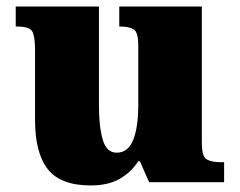

<svg xmlns="http://www.w3.org/2000/svg" viewBox="-20 -556 731 586"><path d="M257 10Q165 10 126 -39.5Q87 -89 87 -189V-402Q87 -445 78.5 -460Q70 -475 32 -475H28V-536H282V-234Q282 -170 293.5 -130Q305 -90 336 -90Q371 -90 386.5 -129Q402 -168 402 -235V-417Q402 -458 388 -466.5Q374 -475 348 -475H344V-536H596V-121Q596 -78 611 -69.5Q626 -61 652 -61H664V0H435L407 -64H402Q380 -30 345 -10Q310 10 257 10Z"/></svg>

Font: Noto Serif Devanagari Black
Style: Regular
Weight: 900
Designer: Universal Thirst, Indian Type Foundry and the Monotype Design Team
Foundry: Monotype Imaging Inc.
Version: Version 2.004; ttfautohint (v1.8.4.7-5d5b)